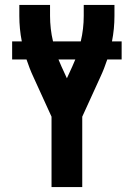

<svg xmlns="http://www.w3.org/2000/svg" viewBox="-20 -755 540 775"><path d="M188 0V-284L115 -444Q107 -461 100 -479Q93 -497 87 -515H29V-588H68Q63 -613 60.5 -639Q58 -665 58 -691V-735H182V-691Q182 -665 185 -639Q188 -613 194 -588H306Q312 -613 315 -639Q318 -665 318 -691V-735H442V-691Q442 -665 439.5 -639Q437 -613 432 -588H471V-515H413Q407 -497 400 -479Q393 -461 385 -444L312 -284V0ZM250 -439 272 -487Q275 -494 278 -501Q281 -508 284 -515H216Q219 -508 222 -501Q225 -494 228 -487Z"/></svg>

Font: Iosevka Curly Extrabold
Style: Regular
Weight: 800
Monospace: yes
Designer: Belleve Invis
Foundry: Belleve Invis
Version: Version 22.1.2; ttfautohint (v1.8.4)